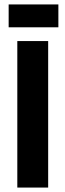

<svg xmlns="http://www.w3.org/2000/svg" viewBox="-20 -845 295 865"><path d="M58 0V-660H197V0ZM19 -722V-825H243V-722Z"/></svg>

Font: Bricolage Grotesque 10pt Condensed Bricolage Grotesque 10pt Condensed Regular
Style: Bold
Weight: 700
Width: 3
Designer: Mathieu Triay
Foundry: Atelier Triay
Version: Version 1.000; ttfautohint (v1.8.4.7-5d5b);gftools[0.9.32]